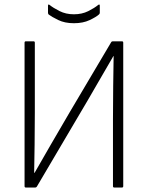

<svg xmlns="http://www.w3.org/2000/svg" viewBox="-20 -840 661 860"><path d="M96 0Q90 0 90 -6V-649Q90 -655 96 -655H130Q136 -655 136 -649V-337Q136 -257 135 -191.5Q134 -126 133 -66H135Q169 -125 206 -189.5Q243 -254 292 -337L478 -651Q480 -655 485 -655H526Q532 -655 532 -649V-6Q532 0 526 0H492Q486 0 486 -6V-306Q486 -382 487 -455Q488 -528 489 -589H488Q452 -528 414 -461.5Q376 -395 323 -306L145 -4Q142 0 138 0ZM311 -736Q270 -736 240.5 -750.5Q211 -765 198 -775Q195 -778 195 -783V-814Q195 -823 202 -818Q218 -805 246.5 -790.5Q275 -776 311 -776Q347 -776 375 -790Q403 -804 420 -818Q427 -823 427 -814V-783Q427 -778 423 -775Q411 -764 381.5 -750Q352 -736 311 -736Z"/></svg>

Font: Sofia Sans Semi Condensed Light
Style: Regular
Weight: 300
Designer: Botio Nikoltchev, Ani Petrova
Foundry: lettersoup
Version: Version 4.100; ttfautohint (v1.8.4.7-5d5b)